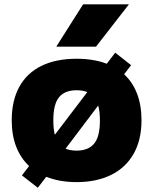

<svg xmlns="http://www.w3.org/2000/svg" viewBox="-20 -828 706 884"><path d="M631.5 -274Q631.5 -183.5 595 -119.5Q558.5 -55.5 491.2 -22.5Q424 10.5 332.5 10.5Q254.5 10.5 193 -14L154 36.5L81 -20.5L114 -63.5Q75 -100 54.5 -152.8Q34 -205.5 34 -273.5Q34 -365 69 -428.5Q104 -492 171 -524.8Q238 -557.5 332.5 -557.5Q412 -557.5 471.5 -534.5L510.5 -585.5L583.5 -528L551.5 -486Q591 -449.5 611.2 -396.2Q631.5 -343 631.5 -274ZM225.5 -274Q225.5 -235.5 232.5 -207.5L382 -404Q361.5 -412.5 332.5 -412.5Q278.5 -412.5 252 -380.5Q225.5 -348.5 225.5 -274ZM440 -273Q440 -315 432 -342L282 -143.5Q303 -134.5 332.5 -134.5Q386.5 -134.5 413.2 -166.5Q440 -198.5 440 -273ZM239 -613 362.5 -808H573.5L422 -613Z"/></svg>

Font: Encode Sans Semi Expanded ExBd
Style: Regular
Weight: 800
Width: 6
Designer: Multiple Designers
Foundry: Impallari Type
Version: Version 2.000